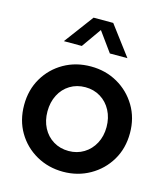

<svg xmlns="http://www.w3.org/2000/svg" viewBox="-119 -889 858 992"><g transform="rotate(15 310.5 -393.0)"><path d="M311 12Q232 12 167.5 -24.5Q103 -61 65.5 -124.5Q28 -188 28 -270Q28 -351 65.5 -414.5Q103 -478 167 -514.5Q231 -551 311 -551Q390 -551 454 -514.5Q518 -478 556 -414.5Q594 -351 594 -270Q594 -188 556 -124.5Q518 -61 453.5 -24.5Q389 12 311 12ZM311 -99Q356 -99 392 -121Q428 -143 448.5 -181.5Q469 -220 469 -269Q469 -318 448.5 -357Q428 -396 392 -418Q356 -440 311 -440Q265 -440 229 -418Q193 -396 173 -357Q153 -318 153 -269Q153 -220 173 -181.5Q193 -143 229 -121Q265 -99 311 -99ZM258 -798H363L481 -641H387L311 -746L237 -641H141Z"/></g></svg>

Font: Plus Jakarta Display Medium
Style: Regular
Weight: 500
Designer: Gumpita Rahayu
Foundry: Tokotype Studio
Version: Version 1.000